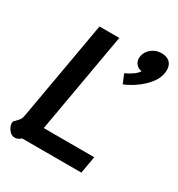

<svg xmlns="http://www.w3.org/2000/svg" viewBox="-179 -858 920 991"><g transform="rotate(30 281.0 -362.5)"><path d="M5 -43Q5 -50 8 -54Q11 -58 18 -64Q29 -75 35.5 -84.5Q42 -94 45 -114L148 -700H266L161 -102H462L444 0H91Q75 16 54 16Q35 16 20 -3.5Q5 -23 5 -43ZM379 -555Q434 -580 452 -609Q433 -610 419.5 -624.5Q406 -639 406 -659Q406 -693 432.5 -717Q459 -741 496 -741Q527 -741 544.5 -724.5Q562 -708 562 -679Q562 -626 514 -577Q466 -528 401 -501Z"/></g></svg>

Font: Niramit SemiBold
Style: Italic
Weight: 600
Italic angle: -10°
Designer: Katatrad Aksorn Co.,Ltd.
Foundry: Cadson Demak Co.,Ltd.
Version: Version 1.001; ttfautohint (v1.6)